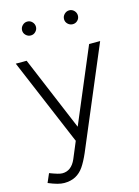

<svg xmlns="http://www.w3.org/2000/svg" viewBox="-139 -813 805 1110"><g transform="rotate(-15 263.0 -258.5)"><path d="M10 195 33 142Q62 153 79.5 158Q97 163 108 163Q162 163 189 101L248 -40L450 -519H516L262 83Q241 131 221 160Q201 189 172.5 204.5Q144 220 103 220Q86 220 63.5 214Q41 208 10 195ZM11 -519H76L276 -42L294 0H230ZM347 -695Q347 -712 359.5 -724.5Q372 -737 389 -737Q406 -737 418 -724.5Q430 -712 430 -695Q430 -678 418 -666Q406 -654 389 -654Q372 -654 359.5 -666Q347 -678 347 -695ZM96 -695Q96 -712 108.5 -724.5Q121 -737 138 -737Q155 -737 167 -724.5Q179 -712 179 -695Q179 -679 167 -666.5Q155 -654 138 -654Q121 -654 108.5 -666Q96 -678 96 -695Z"/></g></svg>

Font: 寒蝉端黑体 Light
Style: Regular
Weight: 300
Designer: ChillDuanSans {Warren2060}; 
Source Han Sans {Ryoko NISHIZUKA 西塚涼子 (kana, bopomofo & ideographs); Paul D. Hunt (Latin, G
Foundry: ChillType&Adobe
Version: Version 1.300;Glyphs 3.3 (3306)